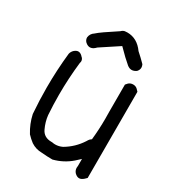

<svg xmlns="http://www.w3.org/2000/svg" viewBox="-180 -829 859 948"><g transform="rotate(30 250.0 -354.5)"><path d="M265.6 -726.1Q258.3 -726.1 251 -725.1Q240.2 -722.7 232.4 -714.4Q146.5 -658.7 127.9 -641.1Q127.9 -641.1 127.4 -640.6Q107.9 -628.4 105 -606Q105 -591.8 115.2 -581.5Q123.5 -574.2 129.9 -572Q136.2 -569.8 140.1 -569.8Q144 -569.8 146.5 -570.3Q159.7 -572.3 173.8 -587.4L276.9 -655.3Q322.3 -608.9 349.6 -586.4Q362.3 -576.2 375.2 -576.2Q388.2 -576.2 401.4 -585.4Q412.1 -596.7 412.1 -609.9Q412.1 -618.2 407.7 -627.4Q384.3 -651.4 358.9 -673.8Q321.8 -726.1 265.6 -726.1ZM210 -70.8Q167.5 -70.8 150.9 -105.7Q134.3 -140.6 130.4 -177.2Q130.4 -177.2 130.4 -177.2Q126.5 -234.4 126.5 -291.5Q126.5 -385.3 137.2 -478.5Q139.2 -484.4 139.2 -488.8Q139.2 -502 127 -511.2Q127 -511.2 126 -512.7Q114.7 -523.9 103 -523.9Q92.8 -523.9 81.1 -514.2Q70.3 -504.4 66.9 -490.2Q56.2 -391.1 56.2 -291.5Q56.2 -218.3 62 -144Q72.8 -93.8 100.1 -49.8Q116.2 -32.7 134.3 -19Q162.6 -0.5 196.3 -0.5Q196.3 -0.5 196.8 -0.5Q227.5 2.4 258.3 2.4Q314.5 -12.2 357.4 -49.3Q366.2 -58.1 383.3 -73.2V-33.7Q382.3 -27.8 382.3 -22.9Q382.3 -6.8 393.6 4.9Q406.2 16.6 418.2 16.6Q430.2 16.6 443.4 4.9Q448.7 -0.5 454.6 -5.9V-497.1L443.4 -508.8Q433.6 -518.1 418.9 -518.1Q404.3 -518.1 393.6 -508.8Q388.7 -502.4 383.3 -497.1V-342.8Q383.8 -322.8 383.8 -302.7Q383.8 -242.7 377.4 -182.1Q372.1 -178.2 368.7 -175.3Q362.8 -168.9 358.4 -160.6Q325.2 -108.9 272.5 -78.1Q252.9 -68.8 232.4 -68.8Q223.6 -68.8 214.4 -70.8Q212.4 -70.8 210 -70.8Z"/></g></svg>

Font: Bakudai
Style: Light
Weight: 300
Version: Version 1.48